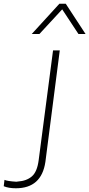

<svg xmlns="http://www.w3.org/2000/svg" viewBox="-186 -800 478 1028"><path d="M-101 208Q-140 208 -166 197L-162 163Q-147 170 -99 173L-91 172Q-44 169 -15.5 144.5Q13 120 21 58L98 -530H134L57 67Q36 208 -101 208ZM272 -618H234L147 -750L25 -618H-16L132 -780H166Z"/></svg>

Font: Tanohe Sans ExtraLight
Style: Italic
Weight: 200
Designer: Village Type and Design LLC & Cristiano Sobral
Foundry: Cooper Hewitt Smithsonian Design Museum
Version: Version 1.00;September 29, 2021;FontCreator 13.0.0.2655 64-b